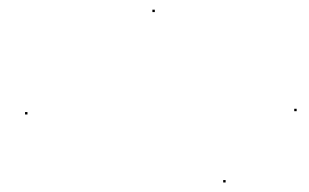

<svg xmlns="http://www.w3.org/2000/svg" viewBox="-20 -501 639 397"><path d="M295.1 -476H300.1V-481H295.1ZM31.8 -264.3H36.8V-269.3H31.8ZM441.5 -123.7H446.5V-128.7H441.5ZM588.4 -271.1H593.4V-276.1H588.4Z"/></svg>

Font: FRB American Cursive Just Endings
Style: Italic
Weight: 400
Italic angle: -25°
Version: Version 2.0;Modular Font Editor K font №1